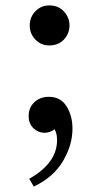

<svg xmlns="http://www.w3.org/2000/svg" viewBox="-20 -501 337 710"><path d="M182 -23Q165 -10 144 -10Q122 -10 104 -26.5Q86 -43 86 -72Q86 -103 107 -123Q128 -143 161 -143Q204 -143 226 -108Q248 -73 248 -25Q248 35 213 94.5Q178 154 105 189L88 160Q137 133 164 97Q191 61 191 17Q191 10 189.5 -1Q188 -12 182 -23ZM90 -407Q90 -438 111 -459.5Q132 -481 162 -481Q196 -481 216.5 -458.5Q237 -436 237 -407Q237 -377 216.5 -355Q196 -333 162 -333Q132 -333 111 -354.5Q90 -376 90 -407Z"/></svg>

Font: Tiro Tamil
Style: Regular
Weight: 400
Designer: Tamil: Fernando Mello & Fiona Ross. Latin: John Hudson.
Foundry: Tiro Typeworks Ltd.
Version: Version 1.52